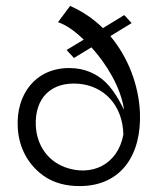

<svg xmlns="http://www.w3.org/2000/svg" viewBox="-20 -619 534 649"><path d="M249 10C390 10 459 -96 453 -239C449 -330 414 -424 353 -497L425 -541L400 -568L328 -524C296 -555 260 -580 217 -599L176 -544C203 -535 232 -515 263 -485L205 -450L230 -423L289 -459C341 -402 388 -323 399 -250H398C398 -250 372 -307 338 -340C309 -368 269 -389 214 -389C99 -389 34 -299 40 -189C43 -121 75 -58 136 -19C167 0 204 10 249 10ZM397 -164C378 -61 288 -21 199 -54C146 -74 105 -122 101 -194C97 -289 154 -343 245 -336C332 -329 395 -263 397 -164Z"/></svg>

Font: OSH Darker Grotesque Medium
Style: Regular
Weight: 500
Designer: Gabriel Lam
Foundry: TypeRant
Version: Version 1.000;Glyphs 3.1.1 (3148)